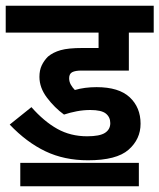

<svg xmlns="http://www.w3.org/2000/svg" viewBox="-20 -642 558 672"><path d="M296 -257Q272 -257 248.5 -252.5Q225 -248 204 -241Q171 -265 144.5 -300Q118 -335 118 -373Q118 -396 126 -413Q134 -430 148 -444Q166 -459 192.5 -466.5Q219 -474 268 -474H325V-528H0V-622H518V-528H431V-395H265Q244 -395 233 -389.5Q222 -384 222 -368Q222 -356 228 -345.5Q234 -335 242 -327Q259 -332 278 -334.5Q297 -337 318 -337Q396 -337 434 -301.5Q472 -266 472 -209Q472 -155 430 -118Q388 -81 288 -81Q205 -81 139 -112.5Q73 -144 14 -206L90 -267Q134 -217 180.5 -191Q227 -165 285 -165Q329 -165 347.5 -177Q366 -189 366 -211Q366 -232 350.5 -244.5Q335 -257 296 -257ZM51 -72H466V10H51Z"/></svg>

Font: Noto Sans Devanagari Condensed SemiBold
Style: Regular
Weight: 600
Width: 3
Designer: Jelle Bosma - Monotype Design Team
Foundry: Monotype Imaging Inc.
Version: Version 2.004; ttfautohint (v1.8.4.7-5d5b)